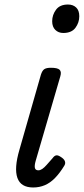

<svg xmlns="http://www.w3.org/2000/svg" viewBox="-20 -815 371 850"><path d="M127 15Q72 15 57 -27.5Q42 -70 66 -152L161 -484Q167 -503 176.5 -509Q186 -515 205 -515Q235 -515 244 -506Q253 -497 247 -477L138 -103Q132 -82 134.5 -71.5Q137 -61 150 -61Q158 -61 167 -67Q176 -73 186.5 -85Q197 -97 213 -115Q220 -125 228 -127Q236 -129 248 -121Q263 -112 267 -102Q271 -92 265 -82Q245 -49 223.5 -27Q202 -5 178 5Q154 15 127 15ZM260 -669Q239 -669 225 -682.5Q211 -696 211 -721Q211 -749 228 -772Q245 -795 281 -795Q303 -795 317 -782Q331 -769 331 -743Q331 -715 314 -692Q297 -669 260 -669Z"/></svg>

Font: Playwrite AU QLD
Style: Regular
Weight: 400
Designer: Veronika Burian, José Scaglione
Foundry: TypeTogether
Version: Version 1.002